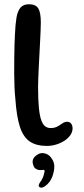

<svg xmlns="http://www.w3.org/2000/svg" viewBox="-20 -650 390 890"><path d="M196.8 26.4Q147.8 26.4 117.7 5.7Q87.5 -15 72 -63Q56.6 -111 51.1 -192.6Q48.7 -213.1 47.3 -243.4Q46 -273.7 45.8 -308.7Q45.7 -343.8 46.1 -378.1Q46.4 -412.5 47.2 -441.6Q48 -470.8 49.2 -489.2Q51.1 -536.8 56.4 -568.2Q61.7 -599.5 75.2 -614.9Q88.8 -630.3 114.1 -630.3Q145.6 -630.3 157.4 -611.2Q169.2 -592.1 169.2 -546.8Q169.2 -532.5 168.3 -509.5Q167.3 -486.5 165.9 -458.6Q164.6 -430.6 162.9 -400.7Q161.2 -370.8 159.8 -341.9Q158.4 -313.1 157.5 -288.4Q156.5 -263.8 156.5 -246.4Q156.5 -187 160.3 -149.6Q164.1 -112.2 171.6 -92Q179.1 -71.8 189.9 -64.1Q200.7 -56.4 214.4 -56.4Q233.3 -56.4 246.2 -63.6Q259 -70.8 269.4 -78.2Q279.8 -85.5 291.2 -85.5Q302.8 -85.5 309.6 -77.1Q316.4 -68.6 316.4 -54.8Q316.4 -39 306.5 -24.3Q296.6 -9.6 279.7 1.7Q262.8 12.9 241.3 19.7Q219.9 26.4 196.8 26.4ZM166.4 218.9Q158.7 215.8 159.4 209.7Q160.2 203.6 164.6 196.8Q171.8 187.9 177.2 176.2Q182.6 164.5 184.3 154.9Q186.2 148.9 186.7 144.1Q187.2 139.3 184.7 138Q182.2 137.1 177.7 137.8Q173.2 138.4 167.1 138.4Q155.1 138.4 145.6 132Q136.2 125.6 133.9 114Q129.1 101.2 132.9 89.5Q136.8 77.8 150.5 68.8Q167.1 56.2 186.6 60.8Q206.2 65.3 217.1 81.2Q231.3 98.8 231.7 120.5Q232.1 142.2 222.8 168.1Q217.8 181.8 208.8 193.7Q199.9 205.6 190.2 211.6Q184.8 216.5 178.3 218.7Q171.8 220.8 166.4 218.9Z"/></svg>

Font: Gluten Thin
Style: Regular
Weight: 100
Designer: Tyler Finck
Foundry: Etcetera Type Company
Version: Version 1.300